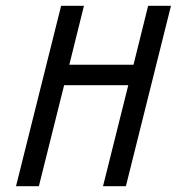

<svg xmlns="http://www.w3.org/2000/svg" viewBox="-20 -645 612 665"><path d="M35.4 0 191.7 -625H270.8L220.1 -420.8H442.4L493.1 -625H572.2L416 0H336.8L424.3 -350H202.1L114.6 0Z"/></svg>

Font: Afacad
Style: Italic
Weight: 400
Italic angle: -14°
Designer: Kristian Moeller
Foundry: Dicotype
Version: Version 1.000